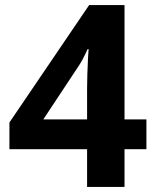

<svg xmlns="http://www.w3.org/2000/svg" viewBox="-20 -785 612 754"><path d="M322 -51V-199H17V-304L330 -765H469V-316H555V-199H469V-51ZM150 -316H322V-437Q322 -460 323 -493Q324 -526 325.5 -554.5Q327 -583 328 -592H324Q315 -572 305 -553Q295 -534 281 -514Z"/></svg>

Font: Noto Sans Tamil UI
Style: Regular
Weight: 400
Designer: Jelle Bosma - Monotype Design Team
Foundry: Monotype Imaging Inc.
Version: Version 2.004